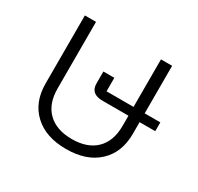

<svg xmlns="http://www.w3.org/2000/svg" viewBox="-124 -690 878 850"><g transform="rotate(30 315.5 -265.0)"><path d="M305 12Q201 12 141.5 -43.5Q82 -99 82 -194V-542H139V-202Q139 -124 182.5 -81.5Q226 -39 305 -39Q384 -39 427.5 -81.5Q471 -124 471 -202V-254H339Q277 -254 277 -307V-368H333V-299H471V-542H528V-299H608V-254H528V-194Q528 -99 468.5 -43.5Q409 12 305 12Z"/></g></svg>

Font: IBM Plex Thai Light
Style: Regular
Weight: 300
Designer: Mike Abbink, Paul van der Laan, Pieter van Rosmalen, Ben Mitchell, Mark Frömberg
Foundry: Bold Monday
Version: Version 1.0